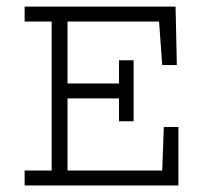

<svg xmlns="http://www.w3.org/2000/svg" viewBox="-20 -570 626 590"><path d="M55.7 -549.8H519.5L523.4 -370.1H478.5L468.8 -503.9H187.5V-313.5H345.7V-384.8H390.6V-197.3H345.7V-267.6H187.5V-45.9H478.5L483.4 -179.7H528.3V0H55.7V-45.9H138.7V-503.9H55.7Z"/></svg>

Font: Thabit
Style: Regular
Weight: 500
Designer: Regenerated by Nadim Shaikli
Foundry: MAK Alagha
Version: 0.01